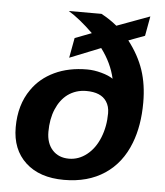

<svg xmlns="http://www.w3.org/2000/svg" viewBox="-53 -779 717 836"><g transform="rotate(5 305.5 -361.0)"><path d="M322.8 -637.2Q263.2 -695.3 214.4 -724.6H357.4Q375 -715.3 392.3 -703.9Q409.7 -692.4 426.3 -678.7L570.3 -731.9L554.7 -646L483.9 -619.6Q530.3 -559.6 551.3 -496.8Q572.3 -434.1 572.3 -355.5Q572.3 -254.4 542.5 -177.7Q507.8 -87.4 434.8 -38.8Q361.8 9.8 257.3 9.8Q150.4 9.8 89.4 -46.6Q28.3 -103 28.3 -200.2Q28.3 -298.8 76.2 -366.7Q112.3 -419.4 174.1 -448.7Q235.8 -478 316.9 -478Q346.7 -478 379.4 -469Q412.1 -460 430.2 -447.3Q415 -515.1 369.1 -576.2L233.9 -522L250 -609.4ZM321.3 -384.3Q275.4 -384.3 239.7 -358.4Q208 -334.5 189.9 -291.7Q171.9 -249 171.9 -192.9Q171.9 -143.1 198.7 -113.5Q225.6 -84 271 -84Q313.5 -84 349.1 -112.3Q384.3 -140.1 404.1 -189.2Q423.8 -238.3 423.8 -295.9Q423.8 -326.2 409.7 -347.2Q385.3 -384.3 321.3 -384.3Z"/></g></svg>

Font: Arimo
Style: Bold Italic
Weight: 700
Italic angle: -12°
Designer: Steve Matteson
Foundry: Monotype Imaging Inc.
Version: Version 1.33